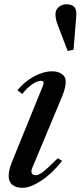

<svg xmlns="http://www.w3.org/2000/svg" viewBox="-20 -868 377 898"><path d="M85 10.5Q56 10.5 38.2 -3.5Q20.5 -17.5 20.5 -45.5Q20.5 -58 24.2 -74.2Q28 -90.5 35.5 -109.5L179 -462.5Q185 -477.5 183.5 -483.8Q182 -490 171.5 -490Q154 -490 130.2 -473.5Q106.5 -457 84 -428.5L61.5 -446Q95.5 -487.5 139.8 -511Q184 -534.5 223.5 -534.5Q251 -534.5 269.2 -522Q287.5 -509.5 287.5 -486Q287.5 -472 283.2 -455Q279 -438 272 -420.5L130 -80.5Q128.5 -77 127.8 -73.8Q127 -70.5 127 -67.5Q127 -48.5 147 -48.5Q160.5 -48.5 181.2 -64.2Q202 -80 250.5 -128L270.5 -115.5Q224.5 -57 173.2 -23.2Q122 10.5 85 10.5ZM296.5 -629.5 251.5 -747.5Q244 -766.5 241.8 -778.2Q239.5 -790 239.5 -802.5Q239.5 -822.5 255 -835.2Q270.5 -848 290 -848Q337 -848 337 -806Q337 -797 336.5 -792.2Q336 -787.5 336 -783.5L324 -635.5Z"/></svg>

Font: Libre Caslon Text
Style: Italic
Weight: 400
Italic angle: -22.583°
Designer: Pablo Impallari, Rodrigo Fuenzalida, Katja Schimmel
Foundry: Pablo Impallari, Rodrigo Fuenzalida
Version: Version 2.000